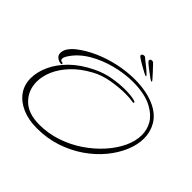

<svg xmlns="http://www.w3.org/2000/svg" viewBox="-185 -911 1119 1119"><g transform="rotate(45 374.0 -352.0)"><path d="M543 -640Q539 -640 526 -649Q513 -658 498.5 -669.5Q484 -681 474 -688Q467 -694 456 -703Q445 -712 446 -718V-719Q447 -725 452 -727.5Q457 -730 464 -729Q469 -728 472.5 -724.5Q476 -721 480 -717Q491 -705 509.5 -685.5Q528 -666 537 -655Q539 -652 542.5 -648Q546 -644 546 -642Q545 -640 543 -640ZM498 -639Q494 -639 480 -646Q466 -653 450 -662.5Q434 -672 423 -678Q416 -683 403.5 -690.5Q391 -698 391 -704V-705Q391 -711 396 -714Q401 -717 408 -717Q413 -717 417 -714Q421 -711 425 -707Q438 -697 459 -680Q480 -663 490 -653Q492 -651 496 -647Q500 -643 500 -641Q500 -639 498 -639ZM264 25Q195 25 143 2.5Q91 -20 61.5 -60.5Q32 -101 32 -156Q32 -207 56.5 -261.5Q81 -316 131 -366Q181 -416 259 -454Q312 -480 366.5 -489.5Q421 -499 466 -499Q524 -499 552 -489Q559 -487 559 -482Q559 -476 551 -478Q524 -483 486 -483Q435 -483 373.5 -472.5Q312 -462 264 -435Q198 -399 155 -353Q112 -307 91.5 -259Q71 -211 71 -167Q71 -96 119 -48Q167 0 259 0Q332 0 400.5 -23Q469 -46 527.5 -85.5Q586 -125 630.5 -174.5Q675 -224 700 -277Q725 -330 725 -380Q725 -424 703.5 -462Q682 -500 634 -527Q601 -546 559 -554.5Q517 -563 470 -563Q400 -563 326.5 -544Q253 -525 192 -489Q131 -453 96 -401Q81 -379 81 -366Q81 -358 86.5 -354.5Q92 -351 98 -351Q103 -351 103 -345.5Q103 -340 98 -340Q82 -340 66.5 -351Q51 -362 50 -379Q49 -402 63 -423Q77 -444 101 -463Q147 -499 207 -525.5Q267 -552 334.5 -566.5Q402 -581 468 -581Q515 -581 559 -572.5Q603 -564 640 -546Q696 -518 722 -473Q748 -428 748 -375Q748 -323 724.5 -267Q701 -211 658 -159Q615 -107 555 -65.5Q495 -24 421.5 0.5Q348 25 264 25Z"/></g></svg>

Font: Waterfall
Style: Regular
Weight: 400
Designer: Robert E. Leuschke
Foundry: Robert E. Leuschke
Version: Version 1.010; ttfautohint (v1.8.3)